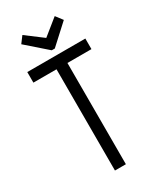

<svg xmlns="http://www.w3.org/2000/svg" viewBox="-200 -860 775 928"><g transform="rotate(-30 187.5 -396.0)"><path d="M274 -792 186 -721 93 -791 66 -755 179 -656H196L303 -754ZM153 0H214V-565H348V-624H24V-565H153Z"/></g></svg>

Font: Inconsolata Condensed Thin
Style: Regular
Weight: 100
Width: 3
Monospace: yes
Designer: Raph Levien, Cyreal, Brenton Simpson
Foundry: Raph Levien, Cyreal, Google
Version: Version 3.100